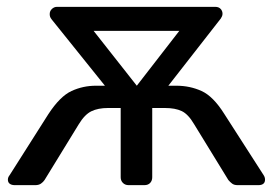

<svg xmlns="http://www.w3.org/2000/svg" viewBox="-20 -540 796 560"><path d="M23 0Q14 0 8.5 -4Q3 -8 3 -16Q3 -23 8 -29L121 -207Q155 -259 188.5 -274.5Q222 -290 260 -290H286L131 -483Q127 -488 126 -491.5Q125 -495 125 -499Q125 -508 131.5 -514Q138 -520 146 -520H608Q618 -520 623.5 -514Q629 -508 629 -500Q629 -496 627.5 -492.5Q626 -489 624 -486L471 -290H494Q534 -290 568 -274.5Q602 -259 634 -208L749 -29Q753 -23 753 -16Q753 -8 748 -4Q743 0 734 0H673Q663 0 657 -4.5Q651 -9 646 -15L546 -178Q529 -207 510 -216Q491 -225 461 -225H424V-23Q424 -13 418 -6.5Q412 0 401 0H355Q345 0 338.5 -6.5Q332 -13 332 -23V-225H295Q266 -225 246.5 -215.5Q227 -206 210 -178L110 -15Q106 -9 99.5 -4.5Q93 0 83 0ZM379 -290 503 -450H253Z"/></svg>

Font: Rubik Light
Style: Regular
Weight: 400
Version: Version 2.101